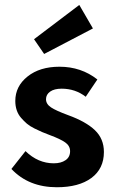

<svg xmlns="http://www.w3.org/2000/svg" viewBox="-20 -753 484 787"><path d="M26.8 -60.5 84.5 -133.6Q135.9 -83.6 200.5 -83.6Q230 -83.6 248.6 -96.4Q267.3 -109.1 267.3 -133.2Q267.3 -155 247.5 -169.1Q227.7 -183.2 183.6 -199.5Q164.5 -206.8 152 -212Q139.5 -217.3 120.9 -226.6Q102.3 -235.9 90.2 -246.1Q78.2 -256.4 66.4 -270Q54.5 -283.6 48.6 -301.1Q42.7 -318.6 42.7 -339.1Q42.7 -399.5 93 -439.5Q143.2 -479.5 223.6 -479.5Q312.7 -479.5 379.1 -427.3L331.4 -356.4Q288.6 -389.5 232.7 -389.5Q202.3 -389.5 185.5 -377.5Q168.6 -365.5 168.6 -346.4Q168.6 -326.4 189.3 -312.7Q210 -299.1 259.5 -280.9Q332.3 -254.5 369.1 -219.3Q405.9 -184.1 405.9 -130Q405.9 -61.4 354.5 -23.4Q303.2 14.5 213.2 14.5Q97.3 14.5 26.8 -60.5ZM160.9 -531.8 119.5 -592.3 305 -732.7 360.9 -636.4Z"/></svg>

Font: Spartan MB
Style: Bold
Weight: 700
Designer: Matt Bailey, Mirko Velimirovic
Foundry: Matt Bailey
Version: Version 1.005